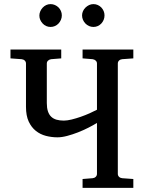

<svg xmlns="http://www.w3.org/2000/svg" viewBox="-20 -911 697 931"><path d="M380.4 0V-43L429.2 -46.9Q438.5 -47.9 444.3 -53.7Q450.2 -59.6 450.2 -67.9V-314.9Q432.1 -303.7 408 -291.5Q383.8 -279.3 357.7 -269Q331.5 -258.8 305.7 -252Q279.8 -245.1 258.8 -245.1Q230 -245.1 202.6 -252.2Q175.3 -259.3 153.8 -276.4Q132.3 -293.5 119.1 -321.8Q106 -350.1 106 -393.1V-603Q106 -611.3 100.1 -617.2Q94.2 -623 85 -624L30.8 -627.9V-670.9H276.9V-627.9L228 -624Q218.8 -622.6 212.9 -616.9Q207 -611.3 207 -603V-411.1Q207 -387.7 212.4 -371.3Q217.8 -355 228.3 -345Q238.8 -335 254.2 -330.6Q269.5 -326.2 289.6 -326.2Q305.7 -326.2 327.4 -331.5Q349.1 -336.9 371.6 -344.7Q394 -352.5 414.8 -361.8Q435.5 -371.1 450.2 -378.9V-603Q450.2 -611.3 444.3 -616.9Q438.5 -622.6 429.2 -624L380.4 -627.9V-670.9H626.5V-627.9L572.3 -624Q563 -623 557.1 -617.2Q551.3 -611.3 551.3 -603V-67.9Q551.3 -59.6 557.1 -53.7Q563 -47.9 572.3 -46.9L626.5 -43V0ZM279.8 -836.4Q279.8 -825.2 275.4 -814.9Q271 -804.7 263.7 -796.9Q256.3 -789.1 246.3 -784.7Q236.3 -780.3 225.1 -780.3Q213.9 -780.3 204.1 -784.7Q194.3 -789.1 187 -796.9Q179.7 -804.7 175.3 -814.5Q170.9 -824.2 170.9 -835.4Q170.9 -846.2 175.3 -856.2Q179.7 -866.2 187 -874Q194.3 -881.8 204.1 -886.5Q213.9 -891.1 225.1 -891.1Q236.3 -891.1 246.3 -886.7Q256.3 -882.3 263.7 -875Q271 -867.7 275.4 -857.7Q279.8 -847.7 279.8 -836.4ZM486.8 -836.4Q486.8 -825.2 482.7 -814.9Q478.5 -804.7 471.2 -796.9Q463.9 -789.1 454.1 -784.7Q444.3 -780.3 433.1 -780.3Q421.9 -780.3 411.9 -784.7Q401.9 -789.1 394.3 -796.9Q386.7 -804.7 382.3 -814.9Q377.9 -825.2 377.9 -836.4Q377.9 -846.7 382.3 -856.7Q386.7 -866.7 394.5 -874.3Q402.3 -881.8 412.1 -886.5Q421.9 -891.1 433.1 -891.1Q444.3 -891.1 454.1 -886.7Q463.9 -882.3 471.2 -874.8Q478.5 -867.2 482.7 -857.2Q486.8 -847.2 486.8 -836.4Z"/></svg>

Font: Charis SIL
Style: Regular
Weight: 400
Foundry: SIL International
Version: Version 4.112